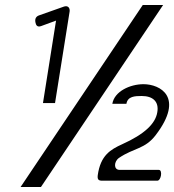

<svg xmlns="http://www.w3.org/2000/svg" viewBox="-20 -672 693 764"><path d="M121 -583C123 -572 128 -563 143 -568L203 -590L151 -262H199L257 -626C259 -640 251 -651 235 -646L136 -611C124 -607 118 -598 121 -583ZM62 72H143L629 -652H548ZM369 25C367 41 371 47 386 47H606C621 47 628 4 612 4H456C431 4 433 -30 454 -44C513 -84 557 -78 600 -135C715 -286 617 -337 551 -337C497 -337 435 -308 427 -259H483C488 -289 517 -290 544 -290C588 -290 613 -268 606 -226C599 -180 555 -138 466 -98C420 -77 380 -54 369 25Z"/></svg>

Font: Charger Pro
Style: Obl
Weight: 400
Designer: Jasper
Foundry: Cannot Into Space Fonts
Version: Version 1.09